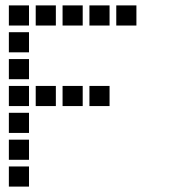

<svg xmlns="http://www.w3.org/2000/svg" viewBox="-20 -708 640 715"><path d="M14 -688Q13 -688 13 -688Q13 -688 13 -687V-614Q13 -613 13 -613Q13 -613 14 -613H87Q88 -613 88 -613Q88 -613 88 -614V-687Q88 -688 88 -688Q88 -688 87 -688ZM114 -688Q113 -688 113 -688Q113 -688 113 -687V-614Q113 -613 113 -613Q113 -613 114 -613H187Q188 -613 188 -613Q188 -613 188 -614V-687Q188 -688 188 -688Q188 -688 187 -688ZM214 -688Q213 -688 213 -688Q213 -688 213 -687V-614Q213 -613 213 -613Q213 -613 214 -613H287Q288 -613 288 -613Q288 -613 288 -614V-687Q288 -688 288 -688Q288 -688 287 -688ZM314 -688Q313 -688 313 -688Q313 -688 313 -687V-614Q313 -613 313 -613Q313 -613 314 -613H387Q388 -613 388 -613Q388 -613 388 -614V-687Q388 -688 388 -688Q388 -688 387 -688ZM414 -688Q413 -688 413 -688Q413 -688 413 -687V-614Q413 -613 413 -613Q413 -613 414 -613H487Q488 -613 488 -613Q488 -613 488 -614V-687Q488 -688 488 -688Q488 -688 487 -688ZM14 -588Q13 -588 13 -588Q13 -588 13 -587V-514Q13 -513 13 -513Q13 -513 14 -513H87Q88 -513 88 -513Q88 -513 88 -514V-587Q88 -588 88 -588Q88 -588 87 -588ZM14 -488Q13 -488 13 -488Q13 -488 13 -487V-414Q13 -413 13 -413Q13 -413 14 -413H87Q88 -413 88 -413Q88 -413 88 -414V-487Q88 -488 88 -488Q88 -488 87 -488ZM14 -388Q13 -388 13 -388Q13 -388 13 -387V-314Q13 -313 13 -313Q13 -313 14 -313H87Q88 -313 88 -313Q88 -313 88 -314V-387Q88 -388 88 -388Q88 -388 87 -388ZM114 -388Q113 -388 113 -388Q113 -388 113 -387V-314Q113 -313 113 -313Q113 -313 114 -313H187Q188 -313 188 -313Q188 -313 188 -314V-387Q188 -388 188 -388Q188 -388 187 -388ZM214 -388Q213 -388 213 -388Q213 -388 213 -387V-314Q213 -313 213 -313Q213 -313 214 -313H287Q288 -313 288 -313Q288 -313 288 -314V-387Q288 -388 288 -388Q288 -388 287 -388ZM314 -388Q313 -388 313 -388Q313 -388 313 -387V-314Q313 -313 313 -313Q313 -313 314 -313H387Q388 -313 388 -313Q388 -313 388 -314V-387Q388 -388 388 -388Q388 -388 387 -388ZM14 -288Q13 -288 13 -288Q13 -288 13 -287V-214Q13 -213 13 -213Q13 -213 14 -213H87Q88 -213 88 -213Q88 -213 88 -214V-287Q88 -288 88 -288Q88 -288 87 -288ZM14 -188Q13 -188 13 -188Q13 -188 13 -187V-114Q13 -113 13 -113Q13 -113 14 -113H87Q88 -113 88 -113Q88 -113 88 -114V-187Q88 -188 88 -188Q88 -188 87 -188ZM14 -88Q13 -88 13 -88Q13 -88 13 -87V-14Q13 -13 13 -13Q13 -13 14 -13H87Q88 -13 88 -13Q88 -13 88 -14V-87Q88 -88 88 -88Q88 -88 87 -88Z"/></svg>

Font: Doto
Style: Bold
Weight: 700
Monospace: yes
Version: Version 1.000